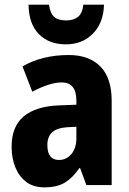

<svg xmlns="http://www.w3.org/2000/svg" viewBox="-20 -797 557 827"><path d="M276 -560Q364 -560 412.5 -510.5Q461 -461 461 -363V0H352L325 -73H322Q293 -31 259.5 -10.5Q226 10 171 10Q124 10 93 -13.5Q62 -37 46 -76.5Q30 -116 30 -165Q30 -252 82 -295.5Q134 -339 232 -343L309 -346V-363Q309 -442 246 -442Q219 -442 187 -431.5Q155 -421 119 -402L77 -511Q118 -535 168 -547.5Q218 -560 276 -560ZM270 -249Q225 -246 204.5 -227Q184 -208 184 -172Q184 -108 234 -108Q266 -108 287.5 -133.5Q309 -159 309 -202V-251ZM428 -777Q426 -699 380.5 -652.5Q335 -606 264 -606Q191 -606 147.5 -650Q104 -694 103 -777H191Q196 -740 213 -724.5Q230 -709 265 -709Q296 -709 315.5 -724Q335 -739 339 -777Z"/></svg>

Font: Noto Sans Lao UI Cond ExtBd
Style: Regular
Weight: 800
Width: 3
Designer: Monotype Design Team
Foundry: Monotype Imaging Inc.
Version: Version 2.000; ttfautohint (v1.8.4.7-5d5b)